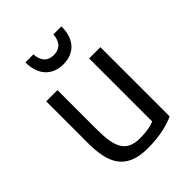

<svg xmlns="http://www.w3.org/2000/svg" viewBox="-215 -863 990 990"><g transform="rotate(-45 280.0 -368.0)"><path d="M276 -602C203 -602 145 -649 145 -748H204C205 -724 213 -671 276 -671C339 -671 348 -724 349 -748H408C408 -648 352 -602 276 -602ZM474 -25C436 -7 371 12 279 12C114 12 79 -87 79 -227V-530H161V-247C161 -125 179 -53 287 -53C335 -53 373 -61 392 -71V-530H474Z"/></g></svg>

Font: Repo Regular
Style: Regular
Weight: 400
Designer: Stefan Peev
Foundry: Context Ltd
Version: Version 1.502